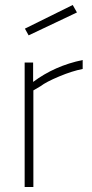

<svg xmlns="http://www.w3.org/2000/svg" viewBox="-20 -751 369 771"><path d="M79 0ZM79 -500H113V-422Q200 -487 312 -510V-474Q270 -466 217.5 -444Q165 -422 143 -405L114 -388V0H79ZM80 -636 272 -731 289 -701 95 -609Z"/></svg>

Font: Cairo ExtraLight
Style: Regular
Weight: 250
Designer: Mohamed Gaber, the designers of Titillium
Foundry: Kief Type Foundry
Version: Version 2.009; ttfautohint (v1.5.33-1714) -l 8 -r 50 -G 200 